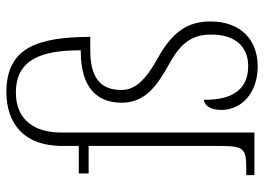

<svg xmlns="http://www.w3.org/2000/svg" viewBox="-130 -666 807 586"><g transform="rotate(-90 273.0 -373.5)"><path d="M363 10C444 10 500 -42 500 -134C500 -201 471 -249 388 -295C310 -338 291 -371 291 -406C291 -452 309 -501 411 -501H453C452 -658 423 -757 284 -757C196 -757 120 -710 120 -586V-536H36V-506H120V-101C120 -31 109 -25 53 -25H31V0H161V-590C161 -668 197 -728 283 -728C385 -728 412 -649 412 -530C295 -531 252 -478 252 -405C252 -332 306 -296 372 -259C438 -223 460 -187 460 -131C460 -61 425 -19 364 -19C298 -19 260 -60 261 -154C247 -154 230 -139 230 -101C230 -38 283 10 363 10Z"/></g></svg>

Font: Noto Serif Devanagari SemiCondensed ExtraLight
Style: Regular
Weight: 200
Width: 4
Designer: Universal Thirst, Indian Type Foundry and the Monotype Design Team
Foundry: Monotype Imaging Inc.
Version: Version 2.004